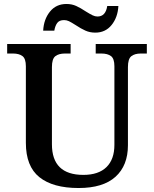

<svg xmlns="http://www.w3.org/2000/svg" viewBox="-20 -935 773 965"><path d="M110 -217V-602Q110 -640 93 -653Q76 -666 45 -666H16V-714H335V-666H307Q275 -666 258 -652.5Q241 -639 241 -598V-210Q241 -56 399 -56Q475 -56 515 -95Q555 -134 555 -207V-602Q555 -640 538 -653Q521 -666 489 -666H461V-714H718V-666H688Q657 -666 640 -652.5Q623 -639 623 -598V-205Q623 -103 560.5 -46.5Q498 10 375 10Q246 10 178 -44.5Q110 -99 110 -217ZM360 -809Q338 -823 326.5 -828.5Q315 -834 302 -834Q278 -834 267.5 -819.5Q257 -805 253 -781H197Q200 -838 231 -876.5Q262 -915 314 -915Q341 -915 363 -905Q385 -895 412 -877Q433 -864 445.5 -858Q458 -852 470 -852Q511 -852 519 -905H575Q572 -848 541 -809.5Q510 -771 459 -771Q432 -771 409.5 -781Q387 -791 360 -809Z"/></svg>

Font: Noto Serif SemiBold
Style: Regular
Weight: 600
Designer: Monotype Design Team
Foundry: Monotype Imaging Inc.
Version: Version 1.001